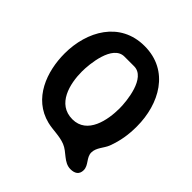

<svg xmlns="http://www.w3.org/2000/svg" viewBox="-215 -867 1121 1121"><g transform="rotate(45 345.0 -306.5)"><path d="M40 -353C40 -205 99 -40 260 0C309 12 359 8 407 27C456 46 486 101 542 101C576 101 601 87 601 50C601 9 559 -13 559 -54C559 -95 593 -124 607 -160C631 -224 640 -282 640 -350C640 -534 545 -714 340 -714C137 -714 40 -536 40 -353ZM186 -350C186 -409 202 -587 300 -587H380C477 -587 494 -412 494 -353C494 -257 467 -113 344 -113C218 -113 186 -249 186 -350Z"/></g></svg>

Font: Asimov Print
Style: Regular
Weight: 500
Designer: Google
Version: Version 2.000980: 2014